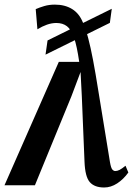

<svg xmlns="http://www.w3.org/2000/svg" viewBox="-50 -822 590 852"><path d="M412 10Q369.5 10 348.5 -13.8Q327.5 -37.5 325 -105L313 -396L307.5 -502.5L267 -395L105 0H-30L211 -547.5H301.5Q291.5 -617 278.8 -654Q266 -691 247.2 -705.5Q228.5 -720 200 -720Q179.5 -720 158.2 -712.5Q137 -705 116 -692L108.5 -781.5Q124.5 -788.5 146 -795Q167.5 -801.5 193.5 -801.5Q238 -801.5 269.8 -782Q301.5 -762.5 317.5 -723Q330.5 -694 341.2 -653.5Q352 -613 363 -555Q374 -497 387 -415L438 -102.5Q442.5 -76.5 448.5 -69.8Q454.5 -63 461.5 -63Q470.5 -63 480.8 -68.2Q491 -73.5 507 -86.5L519.5 -56.5Q498 -26.5 470 -8.2Q442 10 412 10ZM152 -579.5 161 -642.5 446 -783 437.5 -720.5Z"/></svg>

Font: Merriweather 36pt
Style: Bold Italic
Weight: 700
Italic angle: -7.8°
Version: Version 2.101